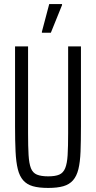

<svg xmlns="http://www.w3.org/2000/svg" viewBox="-20 -916 473 944"><path d="M217 8Q171 8 141.5 -0.5Q112 -9 94 -29.5Q76 -50 67.5 -84.5Q59 -119 56.5 -171Q54 -223 54 -295V-688H118V-261Q118 -195 120.5 -153.5Q123 -112 132 -89Q141 -66 161.5 -57.5Q182 -49 217 -49Q252 -49 271.5 -57.5Q291 -66 300.5 -89Q310 -112 312.5 -153.5Q315 -195 315 -261V-688H378V-295Q378 -223 376 -171Q374 -119 365.5 -84.5Q357 -50 339 -29.5Q321 -9 291.5 -0.5Q262 8 217 8ZM186 -755V-760L222 -896H285V-891L230 -755Z"/></svg>

Font: Saira ExtraCondensed
Style: Regular
Weight: 400
Width: 2
Designer: Hector Gatti with collaboration of the Omnibus-Type team
Foundry: Omnibus-Type
Version: Version 1.101